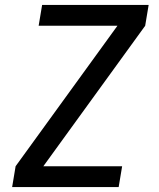

<svg xmlns="http://www.w3.org/2000/svg" viewBox="-20 -755 640 775"><path d="M29 0 43 -84 454 -651H136L150 -735H580L566 -651L155 -84H473L459 0Z"/></svg>

Font: Iosevka Custom Medium Oblique
Style: Regular
Weight: 500
Italic angle: -9°
Designer: Belleve Invis
Foundry: Belleve Invis
Version: Version 27.0.1